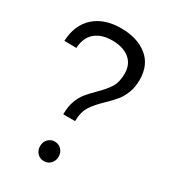

<svg xmlns="http://www.w3.org/2000/svg" viewBox="-173 -776 770 870"><g transform="rotate(30 212.0 -340.5)"><path d="M201 -689Q286 -689 338 -647.5Q390 -606 390 -528Q390 -489 378.5 -460Q367 -431 351 -411Q335 -391 307 -364Q268 -327 249 -297Q230 -267 230 -220H168Q168 -261 179 -290.5Q190 -320 206 -339.5Q222 -359 248 -385Q283 -419 300 -446.5Q317 -474 317 -518Q317 -568 283.5 -594.5Q250 -621 194 -621Q138 -621 105 -593Q72 -565 69 -510L6 -511Q10 -596 62 -642.5Q114 -689 201 -689ZM246 -43Q246 -21 232 -6.5Q218 8 197 8Q177 8 163 -6.5Q149 -21 149 -43Q149 -65 163 -79.5Q177 -94 197 -94Q218 -94 232 -79.5Q246 -65 246 -43Z"/></g></svg>

Font: Kalaa
Style: Regular
Weight: 400
Version: Version 1.20 June 5, 2016